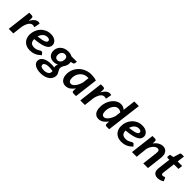

<svg xmlns="http://www.w3.org/2000/svg" viewBox="271 -2068 3603 3603"><g transform="rotate(45 2072.5 -267.0)"><path d="M23.9 0 82 -485.4H145.5Q165 -485.4 176.3 -475.8Q187.5 -466.3 186.5 -445.3L184.1 -370.6Q202.6 -405.8 223.9 -431.2Q245.1 -456.5 268.3 -470.7Q291.5 -484.9 315.7 -487.3Q339.8 -489.7 364.3 -479L341.8 -361.3Q312 -373.5 286.1 -371.1Q260.3 -368.7 238.8 -350.1Q217.3 -331.5 200 -296.1Q182.6 -260.7 169.9 -207.5L145.5 0Z M822.8 -368.2Q822.8 -335.9 808.3 -309.3Q793.9 -282.7 757.3 -261.5Q720.7 -240.2 657.5 -225.1Q594.2 -210 497.1 -201.2Q497.1 -143.6 524.2 -116Q551.3 -88.4 606.9 -88.4Q642.1 -88.4 664.8 -96.2Q687.5 -104 703.6 -113.5Q719.7 -123 732.2 -130.9Q744.6 -138.7 759.8 -138.7Q772.9 -138.7 782.2 -127.9L814.5 -89.8Q787.1 -64.5 761.2 -46.1Q735.4 -27.8 707.8 -15.9Q680.2 -3.9 649.7 1.7Q619.1 7.3 583.5 7.3Q536.6 7.3 498.3 -7.3Q460 -22 432.9 -49.1Q405.8 -76.2 390.9 -114Q376 -151.9 376 -198.7Q376 -255.9 395.8 -308.8Q415.5 -361.8 451.9 -402.3Q488.3 -442.9 539.8 -467.3Q591.3 -491.7 655.3 -491.7Q697.3 -491.7 728.8 -480.7Q760.3 -469.7 781 -451.9Q801.8 -434.1 812.3 -412.1Q822.8 -390.1 822.8 -368.2ZM649.4 -405.8Q623 -405.8 600.3 -396.7Q577.6 -387.7 559.6 -371.3Q541.5 -355 528.3 -331.8Q515.1 -308.6 507.3 -280.8Q572.8 -288.6 612.8 -297.6Q652.8 -306.6 674.8 -317.1Q696.8 -327.6 704.1 -339.6Q711.4 -351.6 711.4 -365.2Q711.4 -372.6 708 -379.6Q704.6 -386.7 697 -392.6Q689.5 -398.4 677.7 -402.1Q666 -405.8 649.4 -405.8Z M1289.1 -343.3Q1289.1 -322.3 1284.2 -305.4Q1279.3 -288.6 1272.2 -274.2Q1265.1 -259.8 1256.8 -247.1Q1248.5 -234.4 1241.2 -221.2Q1233.9 -208 1229 -193.6Q1224.1 -179.2 1224.1 -161.6Q1224.1 -141.6 1232.4 -125Q1240.7 -108.4 1251 -91.3Q1261.2 -74.2 1269.8 -54.7Q1278.3 -35.2 1278.3 -9.8Q1278.3 26.9 1261.7 59.1Q1245.1 91.3 1213.6 115.7Q1182.1 140.1 1136.5 154.3Q1090.8 168.5 1033.2 168.5Q985.8 168.5 948 159.2Q910.2 149.9 883.3 133.5Q856.4 117.2 842 94.5Q827.6 71.8 827.6 44.9Q827.1 11.7 842 -12.9Q856.9 -37.6 881.8 -54.4Q906.7 -71.3 939 -81.1Q971.2 -90.8 1005.9 -94.7Q1040.5 -98.6 1075.4 -97.7Q1110.4 -96.7 1140.1 -91.8Q1135.7 -105.5 1135.7 -122.1Q1135.7 -134.8 1139.2 -149.4Q1142.6 -164.1 1150.4 -180.7Q1131.8 -168.5 1107.9 -161.9Q1084 -155.3 1050.3 -155.3Q1021.5 -155.3 995.1 -164.6Q968.8 -173.8 948.7 -192.4Q928.7 -210.9 917 -238.8Q905.3 -266.6 905.3 -303.7Q905.3 -339.4 919.2 -373.3Q933.1 -407.2 960.2 -433.6Q987.3 -460 1027.6 -475.8Q1067.9 -491.7 1120.6 -491.7Q1148.4 -491.7 1173.6 -485.6Q1198.7 -479.5 1220.2 -467.3H1364.3L1359.4 -427.2Q1357.9 -416 1351.8 -407.7Q1345.7 -399.4 1334.5 -396.5L1283.7 -382.8Q1286.1 -373.5 1287.4 -363.8Q1288.6 -354 1289.1 -343.3ZM1085 -228.5Q1106.9 -228.5 1123.8 -238Q1140.6 -247.6 1152.1 -263.2Q1163.6 -278.8 1169.2 -298.3Q1174.8 -317.9 1174.8 -337.9Q1174.8 -373 1157.7 -391.6Q1140.6 -410.2 1107.4 -410.2Q1085.4 -410.2 1068.8 -401.1Q1052.2 -392.1 1040.8 -377.2Q1029.3 -362.3 1023.7 -343Q1018.1 -323.7 1018.1 -302.7Q1018.1 -267.6 1035.2 -248Q1052.2 -228.5 1085 -228.5ZM1166 0.5Q1166 -5.4 1165.5 -10.7Q1165 -16.1 1164.1 -21.5Q1105.5 -30.8 1064 -30Q1022.5 -29.3 996.1 -21.2Q969.7 -13.2 957.5 0.2Q945.3 13.7 945.3 29.3Q945.3 56.6 969.2 71.3Q993.2 85.9 1042.5 85.9Q1070.3 85.9 1093 79.3Q1115.7 72.8 1132.1 61.5Q1148.4 50.3 1157.2 34.7Q1166 19 1166 0.5Z M1808.6 0H1742.7Q1718.8 0 1710 -12Q1701.2 -23.9 1702.1 -41L1706.1 -102.5Q1671.9 -51.8 1628.2 -22.2Q1584.5 7.3 1531.7 7.3Q1502 7.3 1475.8 -3.4Q1449.7 -14.2 1430.4 -36.1Q1411.1 -58.1 1400.1 -91.1Q1389.2 -124 1389.2 -168.5Q1389.2 -211.9 1400.6 -252.7Q1412.1 -293.5 1433.6 -329.6Q1455.1 -365.7 1485.4 -395.5Q1515.6 -425.3 1553.2 -446.8Q1590.8 -468.3 1634.5 -480.2Q1678.2 -492.2 1726.6 -492.2Q1761.7 -492.2 1796.9 -487.3Q1832 -482.4 1866.2 -470.2ZM1579.6 -93.8Q1601.6 -93.8 1622.3 -107.9Q1643.1 -122.1 1661.4 -146.7Q1679.7 -171.4 1695.1 -204.3Q1710.4 -237.3 1721.2 -274.9L1736.8 -403.8Q1730 -404.3 1723.1 -404.5Q1716.3 -404.8 1710 -404.8Q1668 -404.8 1631.8 -387.5Q1595.7 -370.1 1569.3 -340.8Q1543 -311.5 1527.8 -272.7Q1512.7 -233.9 1512.7 -190.4Q1512.7 -139.2 1530.5 -116.5Q1548.3 -93.8 1579.6 -93.8Z M1922.9 0 1981 -485.4H2044.4Q2064 -485.4 2075.2 -475.8Q2086.4 -466.3 2085.4 -445.3L2083 -370.6Q2101.6 -405.8 2122.8 -431.2Q2144 -456.5 2167.2 -470.7Q2190.4 -484.9 2214.6 -487.3Q2238.8 -489.7 2263.2 -479L2240.7 -361.3Q2210.9 -373.5 2185.1 -371.1Q2159.2 -368.7 2137.7 -350.1Q2116.2 -331.5 2098.9 -296.1Q2081.5 -260.7 2068.8 -207.5L2044.4 0Z M2622.6 0Q2599.1 0 2590.3 -12Q2581.5 -23.9 2582.5 -41L2585.4 -102.5Q2549.8 -51.8 2505.1 -22.2Q2460.4 7.3 2410.2 7.3Q2378.4 7.3 2352.8 -3.7Q2327.1 -14.6 2309.1 -37.1Q2291 -59.6 2281 -94.2Q2271 -128.9 2271 -175.8Q2271 -217.3 2279.8 -256.8Q2288.6 -296.4 2304.4 -331.5Q2320.3 -366.7 2342.8 -396.2Q2365.2 -425.8 2392.1 -447Q2418.9 -468.3 2450 -480.2Q2481 -492.2 2514.2 -492.2Q2547.9 -492.2 2575 -480.7Q2602.1 -469.2 2622.6 -449.2L2653.8 -701.7H2775.4L2688.5 0ZM2458.5 -89.8Q2478 -89.8 2498.3 -103Q2518.6 -116.2 2537.4 -139.4Q2556.2 -162.6 2572 -193.6Q2587.9 -224.6 2599.1 -260.3L2612.8 -369.6Q2596.2 -385.3 2575.4 -391.8Q2554.7 -398.4 2534.2 -398.4Q2502.4 -398.4 2476.8 -379.9Q2451.2 -361.3 2432.6 -331.5Q2414.1 -301.8 2404.1 -264.2Q2394 -226.6 2394 -188Q2394 -137.7 2411.1 -113.8Q2428.2 -89.8 2458.5 -89.8Z M3249.5 -368.2Q3249.5 -335.9 3235.1 -309.3Q3220.7 -282.7 3184.1 -261.5Q3147.5 -240.2 3084.2 -225.1Q3021 -210 2923.8 -201.2Q2923.8 -143.6 2950.9 -116Q2978 -88.4 3033.7 -88.4Q3068.8 -88.4 3091.6 -96.2Q3114.3 -104 3130.4 -113.5Q3146.5 -123 3158.9 -130.9Q3171.4 -138.7 3186.5 -138.7Q3199.7 -138.7 3209 -127.9L3241.2 -89.8Q3213.9 -64.5 3188 -46.1Q3162.1 -27.8 3134.5 -15.9Q3106.9 -3.9 3076.4 1.7Q3045.9 7.3 3010.3 7.3Q2963.4 7.3 2925 -7.3Q2886.7 -22 2859.6 -49.1Q2832.5 -76.2 2817.6 -114Q2802.7 -151.9 2802.7 -198.7Q2802.7 -255.9 2822.5 -308.8Q2842.3 -361.8 2878.7 -402.3Q2915 -442.9 2966.6 -467.3Q3018.1 -491.7 3082 -491.7Q3124 -491.7 3155.5 -480.7Q3187 -469.7 3207.8 -451.9Q3228.5 -434.1 3239 -412.1Q3249.5 -390.1 3249.5 -368.2ZM3076.2 -405.8Q3049.8 -405.8 3027.1 -396.7Q3004.4 -387.7 2986.3 -371.3Q2968.3 -355 2955.1 -331.8Q2941.9 -308.6 2934.1 -280.8Q2999.5 -288.6 3039.6 -297.6Q3079.6 -306.6 3101.6 -317.1Q3123.5 -327.6 3130.9 -339.6Q3138.2 -351.6 3138.2 -365.2Q3138.2 -372.6 3134.8 -379.6Q3131.3 -386.7 3123.8 -392.6Q3116.2 -398.4 3104.5 -402.1Q3092.8 -405.8 3076.2 -405.8Z M3294.4 0 3352.5 -485.4H3415.5Q3435.5 -485.4 3446.5 -475.8Q3457.5 -466.3 3456.5 -445.3L3454.1 -387.2Q3492.2 -440.4 3538.1 -466.3Q3584 -492.2 3632.8 -492.2Q3664.1 -492.2 3689.2 -480Q3714.4 -467.8 3730.7 -444.3Q3747.1 -420.9 3753.7 -386.7Q3760.3 -352.5 3754.9 -308.6L3718.8 0H3594.7L3631.3 -308.6Q3636.7 -353.5 3625.7 -372.3Q3614.7 -391.1 3585.4 -391.1Q3565.4 -391.1 3544.4 -379.9Q3523.4 -368.7 3504.2 -348.1Q3484.9 -327.6 3469 -298.6Q3453.1 -269.5 3443.8 -233.9L3418.5 0Z M3859.9 -106.4Q3859.9 -109.9 3860.1 -115.2Q3860.4 -120.6 3861.1 -129.6Q3861.8 -138.7 3863 -151.4Q3864.3 -164.1 3866.2 -182.1L3892.6 -393.6H3846.7Q3837.9 -393.6 3832.3 -400.1Q3826.7 -406.7 3828.1 -419.4L3834 -468.8L3909.7 -482.9L3949.2 -610.8Q3956.1 -630.9 3977.1 -630.9H4043.5L4024.9 -481.4H4144.5L4134.8 -393.6H4013.7L3988.3 -188.5Q3985.8 -169.9 3984.6 -158.7Q3983.4 -147.5 3982.7 -141.1Q3981.9 -134.8 3981.9 -132.1Q3981.9 -129.4 3981.9 -128.4Q3981.9 -111.3 3990.7 -101.6Q3999.5 -91.8 4016.1 -91.8Q4025.9 -91.8 4032.7 -94Q4039.6 -96.2 4044.9 -99.1Q4050.3 -102.1 4054.2 -104.2Q4058.1 -106.4 4062 -106.4Q4071.8 -106.4 4076.7 -95.2L4103.5 -35.2Q4076.2 -14.2 4043.7 -3.4Q4011.2 7.3 3977.5 7.3Q3950.7 7.3 3929 0Q3907.2 -7.3 3891.8 -21.7Q3876.5 -36.1 3868.2 -57.4Q3859.9 -78.6 3859.9 -106.4Z"/></g></svg>

Font: Carlito
Style: Bold Italic
Weight: 700
Italic angle: -7°
Designer: Lukasz Dziedzic
Foundry: tyPoland Lukasz Dziedzic
Version: Version 1.104